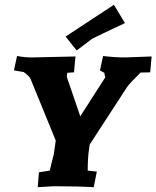

<svg xmlns="http://www.w3.org/2000/svg" viewBox="-20 -775 651 799"><path d="M605 -474 565 -473Q520 -429 509 -413L353 -173L351 -157Q345 -121 345 -65L383 -61L370 4Q303 0 204 0L137 4L142 -58L187 -65Q187 -67 194.5 -96Q202 -125 204 -134L212 -190L107 -447Q103 -457 79 -475L38 -482L51 -542Q82 -536 111 -536L294 -540L288 -474L260 -472L258 -455L314 -291L418 -453L414 -472L396 -482L409 -542Q457 -536 499 -536L611 -540ZM454 -755 500 -679Q381 -623 364 -614L299 -565L253 -623Z"/></svg>

Font: Andada SC
Style: Bold Italic
Weight: 700
Italic angle: -8.29999°
Designer: Carolina Giovagnoli
Foundry: Carolina Giovagnoli
Version: Version 1.003